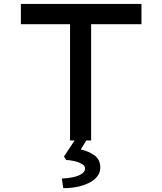

<svg xmlns="http://www.w3.org/2000/svg" viewBox="-20 -720 832 984"><path d="M339 0V-596H87V-700H705V-596H447V0ZM304 244 297 195Q326 194 353 188.5Q380 183 398 171.5Q416 160 416 144Q416 129 398.5 119.5Q381 110 358 105Q335 100 319 100L308 82L378 -24H437L394 46Q435 55 464.5 76.5Q494 98 494 139Q494 166 476.5 186.5Q459 207 430.5 220Q402 233 368.5 239Q335 245 304 244Z"/></svg>

Font: Lexend Tera
Style: Regular
Weight: 400
Designer: Bonnie Shaver-Troup, Thomas Jockin
Foundry: Lexend
Version: Version 1.007